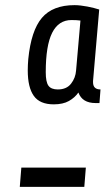

<svg xmlns="http://www.w3.org/2000/svg" viewBox="-20 -727 435 747"><path d="M90 -497Q101 -608 143 -657.5Q185 -707 270 -707Q281 -707 294 -705.5Q307 -704 320 -701.5Q333 -699 345 -696Q357 -693 366 -690L342 -412V-407Q342 -379 371 -379L367 -326H352Q300 -326 285 -367Q271 -347 248 -334Q225 -321 189 -321Q135 -321 111.5 -354Q88 -387 88 -453Q88 -464 88.5 -474.5Q89 -485 90 -497ZM205 -379Q239 -379 256.5 -401.5Q274 -424 276 -453L293 -647Q286 -648 277.5 -648.5Q269 -649 258 -649Q208 -649 183 -599.5Q158 -550 158 -446Q158 -408 168.5 -393.5Q179 -379 205 -379ZM57 0 63 -75H314L308 0Z"/></svg>

Font: Share
Style: Italic
Weight: 400
Version: Version 1.002